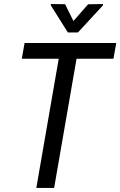

<svg xmlns="http://www.w3.org/2000/svg" viewBox="-20 -922 590 942"><path d="M536.6 -633.8H355.5L245.6 0H158.2L268.1 -633.8H86.9L100.6 -710.9H550.3ZM340.3 -818.8 412.1 -900.9 485.4 -902.3V-896L362.3 -762.7H313L229.5 -895.5V-902.3L299.3 -901.4Z"/></svg>

Font: MAUL Condensed Italic
Style: Condenced Regular Italic
Weight: 400
Italic angle: -12°
Designer: MAUL
Version: Version 1.0; 2020; ttfautohint (v1.8.3)